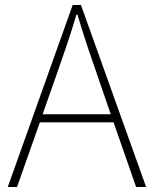

<svg xmlns="http://www.w3.org/2000/svg" viewBox="-20 -746 614 766"><path d="M422 -290 372 -435Q349 -501 329 -560.5Q309 -620 289 -688H285Q265 -620 244.5 -560.5Q224 -501 201 -435L150 -290ZM433 -258H139L48 0H11L270 -726H303L563 0H523Z"/></svg>

Font: SpoqaHanSansJP-Thin
Style: Regular
Weight: 250
Designer: [Source Han Sans]
Ryoko NISHIZUKA  (kana & ideographs); Paul D. Hunt (Latin, Greek & Cyrillic); Wenlong ZHANG  (bopomofo
Foundry: Spoqa (http://bi.spoqa.com)
Version: Version 1.002.20150607